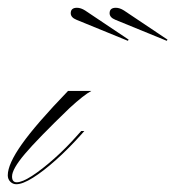

<svg xmlns="http://www.w3.org/2000/svg" viewBox="-83 -467 451 494"><path d="M-41 7Q-50 7 -56.5 0.5Q-63 -6 -63 -16Q-63 -45 -26.5 -96.5Q10 -148 92 -233H152Q133 -223 96 -189Q14 -110 -19 -71Q-52 -32 -52 -13Q-52 2 -40 2Q-26 2 -0.5 -14.5Q25 -31 56.5 -59Q88 -87 117 -120L126 -130H134L127 -122Q94 -85 61 -55.5Q28 -26 1.5 -9.5Q-25 7 -41 7ZM346 -362 214 -416Q199 -422 199 -433Q199 -447 215 -447Q225 -447 236 -440L348 -365ZM246 -362 114 -416Q99 -422 99 -433Q99 -447 115 -447Q125 -447 136 -440L248 -365Z"/></svg>

Font: Ballet 72pt
Style: Regular
Weight: 400
Designer: Maximiliano R. Sproviero
Foundry: Omnibus-Type
Version: Version 1.100; ttfautohint (v1.8.3)